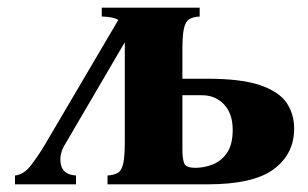

<svg xmlns="http://www.w3.org/2000/svg" viewBox="-20 -480 801 500"><path d="M519 -275Q609 -275 658 -258Q707 -241 726.5 -212Q746 -183 746 -145Q746 -79 693 -39.5Q640 0 521 0H260V-23Q277 -24 287 -30Q297 -36 301 -54.5Q305 -73 305 -110V-370L147 -100Q133 -75 139 -50Q145 -25 178 -23V0H19V-23Q42 -25 61 -50Q80 -75 95 -100L288 -428Q277 -436 245 -437V-460H500V-437Q483 -436 473 -430Q463 -424 459 -406Q455 -388 455 -350V-275ZM455 -91Q455 -67 459.5 -55Q464 -43 489 -43Q512 -43 534.5 -52Q557 -61 571.5 -82.5Q586 -104 586 -142Q586 -184 563.5 -208Q541 -232 506 -232H455Z"/></svg>

Font: Bona Nova
Style: Bold
Weight: 700
Designer: Mateusz Machalski
Foundry: Capitalics
Version: Version 4.001; ttfautohint (v1.8.3)